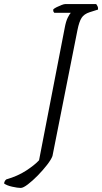

<svg xmlns="http://www.w3.org/2000/svg" viewBox="-140 -724 502 944"><path d="M-38 200Q-53 200 -80 194Q-107 188 -120 178Q-118 165 -109 158Q-53 142 -11 114.5Q31 87 52 64L178 -586Q184 -619 193 -637Q202 -655 208 -661H127Q125 -663 123 -666.5Q121 -670 122 -678Q127 -683 139 -689Q151 -695 163 -699.5Q175 -704 181 -704H333Q336 -700 339.5 -693.5Q343 -687 342 -677L301 -664Q273 -655 261 -636Q249 -617 241 -577L118 43Q112 60 91.5 86.5Q71 113 45.5 139Q20 165 -3 182.5Q-26 200 -38 200Z"/></svg>

Font: Texturina 72pt 72pt ExtraLight
Style: Italic
Weight: 200
Italic angle: -11°
Designer: Guillermo Torres Carreño
Foundry: Omnibus-Type
Version: Version 1.002; ttfautohint (v1.8.3)